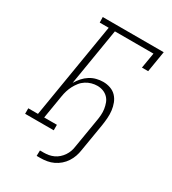

<svg xmlns="http://www.w3.org/2000/svg" viewBox="-217 -851 1034 1151"><g transform="rotate(30 300.0 -275.5)"><path d="M222 184 223 146H249Q266 146 283 143Q300 140 316.5 132.5Q333 125 347 112.5Q361 100 371 85Q381 70 387 53.5Q393 37 395 20L428 -178Q432 -199 433.5 -220.5Q435 -242 432 -262Q429 -282 422 -301Q415 -320 401 -334Q387 -348 368 -355Q349 -362 328 -362Q309 -362 289 -356.5Q269 -351 251 -339.5Q233 -328 220 -311.5Q207 -295 197.5 -277Q188 -259 182 -239.5Q176 -220 173 -201L146 -38H234V0H36V-38H103L212 -697H150L149 -735H571L547 -590H504L522 -697H255L190 -303Q203 -325 219.5 -343.5Q236 -362 256.5 -375Q277 -388 300.5 -394Q324 -400 347 -400Q373 -400 397 -391.5Q421 -383 437.5 -365.5Q454 -348 463 -324.5Q472 -301 475 -275.5Q478 -250 476 -224Q474 -198 470 -172L438 20Q435 42 427.5 63.5Q420 85 407 105Q394 125 376 140.5Q358 156 337 166Q316 176 293 180Q270 184 248 184Z"/></g></svg>

Font: Iosevka Etoile Extralight
Style: Italic
Weight: 200
Italic angle: -9°
Designer: Belleve Invis
Foundry: Belleve Invis
Version: Version 22.1.2; ttfautohint (v1.8.4)